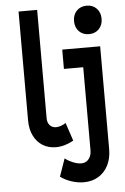

<svg xmlns="http://www.w3.org/2000/svg" viewBox="-63 -796 687 1054"><g transform="rotate(-5 281.0 -269.5)"><path d="M317.4 -20Q268.1 7.8 220.2 7.8Q178.7 7.8 147 -12Q115.2 -31.7 97.7 -67.9Q80.1 -104 80.1 -150.9V-752H182.6V-155.3Q182.6 -130.4 195.8 -116Q209 -101.6 230.5 -101.6Q254.9 -101.6 284.2 -119.6ZM378.9 -672.9Q378.9 -708 400.1 -729.7Q421.4 -751.5 455.1 -751.5Q488.8 -751.5 509.8 -729.7Q530.8 -708 530.8 -672.9Q530.8 -638.2 509.8 -616.5Q488.8 -594.7 455.1 -594.7Q420.9 -594.7 399.9 -616.5Q378.9 -638.2 378.9 -672.9ZM300.8 -416.5V-522.9H509.8V43.9Q509.8 94.2 490.5 132.6Q471.2 170.9 436.3 191.9Q401.4 212.9 356 212.9Q322.8 212.9 288.3 201.7Q253.9 190.4 227.5 170.9L261.7 73.2Q281.2 88.4 306.4 98.4Q331.5 108.4 350.6 108.4Q376.5 108.4 391.8 89.6Q407.2 70.8 407.2 41V-416.5Z"/></g></svg>

Font: Reddit Mono
Style: Bold
Weight: 700
Designer: Stephen Hutchings
Foundry: Reddit
Version: Version 1.009